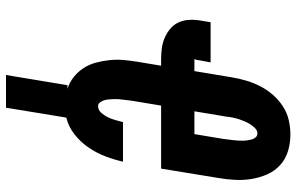

<svg xmlns="http://www.w3.org/2000/svg" viewBox="-194 -589 988 640"><g transform="rotate(90 300.0 -269.0)"><path d="M230 205 264 0H276Q254 -7 236.5 -21Q219 -35 207 -53.5Q195 -72 189 -94Q183 -116 180.5 -139.5Q178 -163 180 -186.5Q182 -210 186 -234L199 -312H177Q158 -312 140 -314.5Q122 -317 106 -324Q90 -331 76.5 -342Q63 -353 55.5 -368.5Q48 -384 46.5 -402.5Q45 -421 48 -440L54 -477H188L181 -440Q181 -437 180.5 -434.5Q180 -432 179 -429Q179 -428 178.5 -427Q178 -426 178 -425Q178 -425 178 -425Q178 -425 178 -424Q178 -424 178 -424Q178 -424 177 -424Q177 -424 177 -424Q177 -424 177 -424Q177 -424 176.5 -423.5Q176 -423 176 -423Q176 -423 176.5 -423Q177 -423 177 -423H217L238 -549Q242 -573 249 -596.5Q256 -620 267.5 -642.5Q279 -665 296 -684.5Q313 -704 334.5 -718Q356 -732 380.5 -737.5Q405 -743 429 -743Q457 -743 483.5 -735Q510 -727 530 -709Q550 -691 561 -666Q572 -641 576.5 -614Q581 -587 579.5 -558Q578 -529 573 -501L542 -312H332L316 -216Q315 -208 314 -200Q313 -192 312 -184Q311 -176 310.5 -168Q310 -160 310.5 -152Q311 -144 311.5 -136.5Q312 -129 314.5 -121.5Q317 -114 321.5 -108Q326 -102 334 -102Q347 -102 356.5 -113Q366 -124 371.5 -136Q377 -148 380.5 -160.5Q384 -173 387 -185H519Q512 -155 501 -126Q490 -97 472 -70.5Q454 -44 428 -23.5Q402 -3 372 4L339 205ZM427 -423 443 -519Q444 -527 445 -535Q446 -543 447 -551Q448 -559 448.5 -567Q449 -575 449 -583Q449 -591 448 -598.5Q447 -606 445 -613.5Q443 -621 438 -627Q433 -633 425 -633Q415 -633 407 -625Q399 -617 393.5 -608Q388 -599 384 -589.5Q380 -580 377 -570.5Q374 -561 372 -551Q370 -541 369 -531L351 -423Z"/></g></svg>

Font: Iosevka Curly XBdExObl
Style: Regular
Weight: 800
Width: 7
Italic angle: -9°
Monospace: yes
Designer: Belleve Invis
Foundry: Belleve Invis
Version: Version 11.1.0; ttfautohint (v1.8.3)